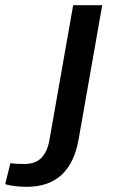

<svg xmlns="http://www.w3.org/2000/svg" viewBox="-157 -520 444 740"><path d="M-137 190 -117 109Q-95 112 -62 112Q-21 112 2.5 88.5Q26 65 34 17L125 -500H237L146 17Q114 200 -54 200Q-101 200 -137 190Z"/></svg>

Font: Sarabun SemiBold
Style: Italic
Weight: 600
Italic angle: -10°
Designer: Suppakit Chalermlarp | Katatrad Co.,Ltd.
Foundry: Cadson Demak Co.,Ltd.
Version: Version 1.000; ttfautohint (v1.6)